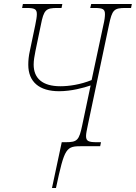

<svg xmlns="http://www.w3.org/2000/svg" viewBox="-20 -734 682 964"><path d="M241 210H261C305 5 311 0 393 0H483L487 -20H467C425 -20 412 -25 412 -51C412 -64 416 -81 421 -106L527 -608C543 -685 552 -694 611 -694H638L642 -714H438L433 -694H453C495 -694 507 -689 507 -663C507 -650 505 -633 499 -608L440 -332C383 -309 326 -301 283 -301C194 -301 149 -340 149 -410C149 -430 153 -453 158 -478L185 -608C200 -685 210 -694 269 -694H289L293 -714H95L91 -694H111C153 -694 165 -689 165 -663C165 -650 162 -633 157 -608L130 -479C124 -453 122 -430 122 -409C122 -323 177 -276 277 -276C338 -276 400 -293 435 -305L393 -106C377 -29 368 -20 309 -20H290Z"/></svg>

Font: Noto Serif Condensed Thin
Style: Italic
Weight: 100
Width: 3
Italic angle: -12°
Designer: Monotype Design Team
Foundry: Monotype Imaging Inc.
Version: Version 2.013